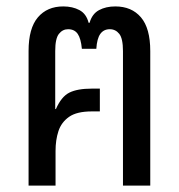

<svg xmlns="http://www.w3.org/2000/svg" viewBox="-20 -578 557 598"><path d="M69 0V-419Q69 -490 98 -524Q127 -558 177 -558Q206 -558 227.5 -546.5Q249 -535 256 -507H259Q267 -535 288.5 -546.5Q310 -558 339 -558Q390 -558 419 -524Q448 -490 448 -419V0H363V-419Q363 -458 351.5 -472.5Q340 -487 322 -487Q303 -487 292.5 -472.5Q282 -458 280 -426H235Q232 -458 222 -472.5Q212 -487 192 -487Q175 -487 163.5 -472.5Q152 -458 152 -419V-239L154 -238Q171 -277 196 -289.5Q221 -302 266 -302H291V-231H266Q219 -231 195 -214Q171 -197 162 -169.5Q153 -142 153 -108V0Z"/></svg>

Font: Noto Sans Thai Condensed
Style: Regular
Weight: 400
Width: 3
Designer: Monotype Design Team
Foundry: Monotype Imaging Inc.
Version: Version 2.002